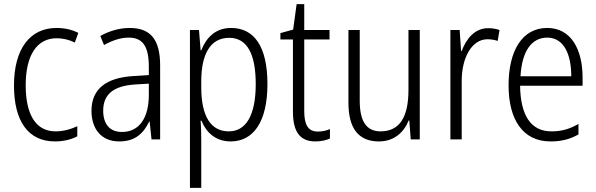

<svg xmlns="http://www.w3.org/2000/svg" viewBox="-20 -678 2900 934"><path d="M247 10C288 10 327 1 356 -15V-64C324 -49 288 -39 250 -39C151 -39 105 -126 105 -263C105 -410 160 -492 256 -492C285 -492 316 -485 344 -471L361 -518C332 -533 296 -542 255 -542C127 -542 48 -442 48 -262C48 -89 117 10 247 10Z M611 -542C559 -542 509 -526 468 -503L486 -459C528 -482 567 -495 606 -495C672 -495 704 -456 704 -353V-313L629 -308C496 -300 425 -245 425 -139C425 -52 472 10 560 10C639 10 678 -30 706 -87H708L717 0H759V-359C759 -485 713 -542 611 -542ZM704 -271V-217C704 -105 658 -36 573 -36C516 -36 482 -72 482 -140C482 -219 532 -260 636 -267Z M1104 -542C1027 -542 983 -494 959 -433H956L948 -532H904V236H959V-1C959 -30 958 -64 956 -91H960C982 -36 1027 10 1102 10C1213 10 1281 -86 1281 -269C1281 -451 1217 -542 1104 -542ZM1095 -494C1183 -494 1224 -414 1224 -269C1224 -114 1175 -39 1093 -39C1005 -39 959 -113 959 -254V-282C959 -416 1004 -494 1095 -494Z M1526 -38C1478 -38 1460 -72 1460 -138V-486H1583V-532H1460V-658H1423L1406 -534L1344 -517V-486H1405V-135C1405 -36 1440 10 1514 10C1543 10 1567 4 1585 -4V-50C1569 -43 1548 -38 1526 -38Z M2022 -532H1967V-241C1967 -105 1922 -39 1831 -39C1765 -39 1730 -85 1730 -187V-532H1675V-178C1675 -55 1723 10 1823 10C1898 10 1945 -35 1968 -92H1971L1978 0H2022Z M2355 -541C2289 -541 2248 -489 2226 -430H2223L2216 -532H2171V0H2226V-285C2226 -397 2275 -487 2351 -487C2369 -487 2386 -484 2401 -479L2410 -532C2393 -538 2373 -541 2355 -541Z M2642 -542C2520 -542 2454 -431 2454 -263C2454 -98 2522 10 2658 10C2712 10 2753 -1 2794 -24V-75C2748 -49 2711 -39 2662 -39C2563 -39 2512 -116 2510 -261H2814V-301C2814 -436 2759 -542 2642 -542ZM2642 -495C2723 -495 2759 -414 2759 -307H2512C2519 -431 2567 -495 2642 -495Z"/></svg>

Font: Noto Sans Display SemiCondensed Light
Style: Regular
Weight: 300
Width: 4
Designer: Monotype Design Team
Foundry: Monotype Imaging Inc.
Version: Version 1.900